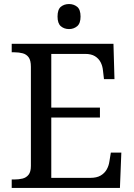

<svg xmlns="http://www.w3.org/2000/svg" viewBox="-20 -931 663 951"><path d="M38 0V-42H51Q73 -42 91.5 -46.5Q110 -51 121.5 -65.5Q133 -80 133 -109V-600Q133 -632 122 -647Q111 -662 92.5 -667Q74 -672 51 -672H38V-714H542L547 -539H495L490 -582Q488 -604 478.5 -622.5Q469 -641 450.5 -652.5Q432 -664 402 -664H234V-398H475V-349H234V-50H427Q459 -50 478.5 -61.5Q498 -73 508.5 -91.5Q519 -110 522 -132L529 -175H581L574 0ZM322 -787Q298 -787 281.5 -801Q265 -815 265 -849Q265 -884 281.5 -897.5Q298 -911 322 -911Q345 -911 362 -897.5Q379 -884 379 -849Q379 -815 362 -801Q345 -787 322 -787Z"/></svg>

Font: Noto Serif Myanmar
Style: Regular
Weight: 400
Designer: Ben Mitchell and the Monotype Design Team
Foundry: Monotype Imaging Inc.
Version: Version 2.106